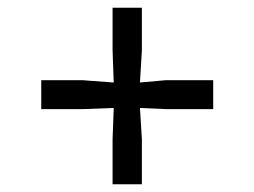

<svg xmlns="http://www.w3.org/2000/svg" viewBox="-20 -635 660 498"><path d="M275 -355 194 -352H87V-427H194L275 -421L272 -504V-615H348V-504L343 -421L410 -427H533V-352H410L343 -355L348 -274V-157H272V-274Z"/></svg>

Font: Martel DemiBold
Style: Regular
Weight: 600
Designer: Dan Reynolds
Foundry: Dan Reynolds
Version: Version 1.001; ttfautohint (v1.1) -l 5 -r 5 -G 72 -x 0 -D la